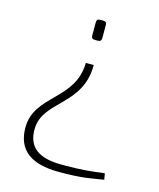

<svg xmlns="http://www.w3.org/2000/svg" viewBox="-108 -569 719 867"><g transform="rotate(15 251.5 -136.0)"><path d="M266 -492H253C241 -492 236 -487 236 -475V-415C236 -403 241 -398 253 -398H266C278 -398 283 -403 283 -415V-475C283 -487 278 -492 266 -492ZM277 -287H240C238 -112 52 -88 52 65C52 171 120 220 250 220C362 220 392 211 457 201L452 172C385 180 355 185 254 185C144 185 93 145 94 61C95 -73 278 -96 277 -287Z"/></g></svg>

Font: Exo 2 Extra Light
Style: Regular
Weight: 250
Designer: Natanael Gama
Version: Version 1.001;PS 001.001;hotconv 1.0.88;makeotf.lib2.5.64775